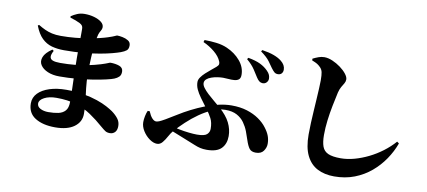

<svg xmlns="http://www.w3.org/2000/svg" viewBox="-75 -1082 3150 1415"><g transform="rotate(10 1500.0 -374.5)"><path d="M388 56Q296 56 239 20.5Q182 -15 182 -88Q182 -132 213 -164Q244 -196 298.5 -213.5Q353 -231 423 -231Q495 -231 553.5 -220.5Q612 -210 657 -194.5Q702 -179 732.5 -162.5Q763 -146 780 -134Q809 -113 827.5 -89Q846 -65 846 -34Q846 -3 831 12.5Q816 28 793 28Q772 28 759 19.5Q746 11 726 -6Q675 -51 623 -86Q571 -121 508.5 -140.5Q446 -160 362 -160Q307 -160 271 -141Q235 -122 235 -96Q235 -72 260 -59Q285 -46 319 -46Q362 -46 394.5 -53Q427 -60 446 -81.5Q465 -103 465 -146Q465 -192 463.5 -249Q462 -306 460 -364.5Q458 -423 458 -474Q458 -503 458 -535Q458 -567 458.5 -598Q459 -629 459 -654Q459 -679 459 -693Q459 -708 453 -716.5Q447 -725 434 -732Q418 -740 401 -746.5Q384 -753 360 -760L359 -770Q379 -784 404 -794.5Q429 -805 460 -805Q497 -805 530.5 -795.5Q564 -786 585 -769.5Q606 -753 606 -731Q606 -717 597.5 -704Q589 -691 583 -673Q576 -650 570 -602.5Q564 -555 561 -497Q558 -439 558 -382Q558 -316 564 -268Q570 -220 575.5 -176Q581 -132 581 -78Q581 -18 530.5 19Q480 56 388 56ZM354 -319Q304 -319 266.5 -335Q229 -351 212 -377.5Q195 -404 207.5 -437.5Q220 -471 270 -505L281 -497Q265 -468 266.5 -450.5Q268 -433 287 -425.5Q306 -418 343 -418Q400 -418 450.5 -423Q501 -428 548.5 -437.5Q596 -447 642 -461Q677 -472 690.5 -478Q704 -484 708 -484Q746 -484 775 -473.5Q804 -463 804 -433Q804 -408 790.5 -395Q777 -382 757 -374Q740 -367 699.5 -357.5Q659 -348 603 -339Q547 -330 483 -324.5Q419 -319 354 -319ZM354 -515Q304 -515 262.5 -526.5Q221 -538 188.5 -569.5Q156 -601 133 -661L142 -667Q168 -651 193 -639.5Q218 -628 246.5 -621.5Q275 -615 313 -615Q368 -615 420.5 -620Q473 -625 518.5 -633Q564 -641 599.5 -649.5Q635 -658 656 -665Q693 -677 706 -683.5Q719 -690 723 -690Q738 -690 762 -685.5Q786 -681 805.5 -669Q825 -657 825 -633Q825 -607 811 -595.5Q797 -584 770 -574Q748 -566 710.5 -556Q673 -546 620 -536.5Q567 -527 500.5 -521Q434 -515 354 -515Z M1836 -530Q1823 -531 1812.5 -539Q1802 -547 1791 -564Q1778 -585 1756.5 -618Q1735 -651 1695 -685L1703 -696Q1759 -686 1794 -669Q1829 -652 1854 -626Q1868 -612 1873.5 -598.5Q1879 -585 1879 -571Q1879 -554 1867 -541.5Q1855 -529 1836 -530ZM1517 25Q1490 25 1468.5 20Q1447 15 1424.5 5.5Q1402 -4 1371 -16Q1338 -30 1298.5 -45Q1259 -60 1218 -77L1231 -103Q1258 -95 1294 -88Q1330 -81 1366 -77Q1402 -73 1427 -73Q1483 -73 1501.5 -90Q1520 -107 1520 -132Q1520 -179 1503.5 -210.5Q1487 -242 1462 -274Q1432 -314 1410 -344.5Q1388 -375 1376 -401.5Q1364 -428 1364 -456Q1364 -473 1376.5 -491Q1389 -509 1408.5 -527Q1428 -545 1448 -561Q1468 -577 1483 -590Q1497 -602 1498.5 -612Q1500 -622 1495 -633Q1481 -668 1442.5 -700Q1404 -732 1357 -753L1362 -769Q1407 -769 1452 -763.5Q1497 -758 1533 -742Q1595 -715 1635 -667.5Q1675 -620 1675 -563Q1675 -538 1662 -528Q1649 -518 1628.5 -516.5Q1608 -515 1585.5 -517Q1563 -519 1545 -519Q1526 -519 1503 -515.5Q1480 -512 1458.5 -504.5Q1437 -497 1423.5 -485Q1410 -473 1410 -456Q1410 -440 1424 -421Q1438 -402 1460 -381.5Q1482 -361 1507.5 -340Q1533 -319 1556 -299Q1612 -250 1636 -201.5Q1660 -153 1660 -102Q1660 -44 1626.5 -9.5Q1593 25 1517 25ZM1149 45Q1122 45 1092.5 24Q1063 3 1042.5 -29.5Q1022 -62 1022 -95Q1022 -116 1027 -140.5Q1032 -165 1040 -182H1055Q1068 -150 1083.5 -133Q1099 -116 1114 -116Q1123 -116 1137 -121.5Q1151 -127 1179.5 -143.5Q1208 -160 1258 -191Q1301 -218 1349 -242.5Q1397 -267 1447 -286.5Q1497 -306 1547 -317.5Q1597 -329 1643 -329Q1708 -329 1759 -313Q1810 -297 1848 -270.5Q1886 -244 1909 -213Q1933 -182 1943 -154.5Q1953 -127 1953 -96Q1953 -68 1935 -42.5Q1917 -17 1877 -17Q1844 -17 1829 -36.5Q1814 -56 1800 -99Q1791 -128 1778.5 -160.5Q1766 -193 1745 -222.5Q1724 -252 1690 -270.5Q1656 -289 1604 -289Q1558 -289 1508.5 -268Q1459 -247 1412 -214Q1365 -181 1323.5 -142Q1282 -103 1250 -67Q1235 -50 1220.5 -23Q1206 4 1189 24.5Q1172 45 1149 45ZM1937 -615Q1921 -615 1910.5 -624Q1900 -633 1886 -652Q1874 -669 1854 -697Q1834 -725 1787 -759L1794 -770Q1847 -762 1883 -748.5Q1919 -735 1941 -717Q1975 -690 1975 -655Q1975 -637 1965 -626Q1955 -615 1937 -615Z M2476 55Q2404 55 2350.5 27.5Q2297 0 2267.5 -60Q2238 -120 2238 -217Q2238 -258 2240 -303.5Q2242 -349 2245 -395Q2248 -441 2250.5 -484Q2253 -527 2255 -563Q2257 -599 2257 -624Q2257 -665 2252.5 -685.5Q2248 -706 2234 -720Q2221 -733 2209 -740.5Q2197 -748 2169 -759V-772Q2189 -782 2210.5 -790Q2232 -798 2254 -798Q2283 -798 2315.5 -784Q2348 -770 2376.5 -749Q2405 -728 2423 -705Q2441 -682 2441 -664Q2441 -648 2432.5 -634Q2424 -620 2414 -603Q2404 -586 2397 -559Q2386 -510 2375 -454.5Q2364 -399 2357 -342.5Q2350 -286 2350 -233Q2350 -180 2362 -147Q2374 -114 2406.5 -99.5Q2439 -85 2500 -85Q2550 -85 2602.5 -99.5Q2655 -114 2707 -139.5Q2759 -165 2806 -200.5Q2853 -236 2890 -278L2905 -267Q2882 -204 2843 -146.5Q2804 -89 2750 -43.5Q2696 2 2627.5 28.5Q2559 55 2476 55Z"/></g></svg>

Font: Noto Serif JP Black
Style: Regular
Weight: 900
Designer: Ryoko NISHIZUKA 西塚涼子 (kana & ideographs); Frank Grießhammer (Latin, Greek & Cyrillic); Wenlong ZHANG 张文龙 (bopomofo); San
Foundry: Adobe
Version: Version 2.003-H1;hotconv 1.1.1;makeotfexe 2.6.0